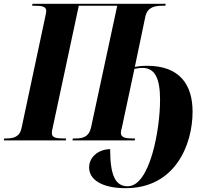

<svg xmlns="http://www.w3.org/2000/svg" viewBox="-43 -734 1102 1004"><path d="M614 250C873 250 964 23 964 -150C964 -291 897 -390 726 -390C699 -390 676 -387 662 -384L717 -647C728 -697 766 -704 807 -704H821L824 -714H127L125 -704H139C175 -704 199 -700 199 -677C199 -670 196 -658 191 -634L70 -66C61 -18 27 -10 -10 -10H-21L-23 0H301L303 -10H289C251 -10 228 -14 228 -38C228 -44 229 -53 234 -73L369 -704H570L433 -67C422 -18 390 -10 352 -10H338L336 0H662L663 -10H650C615 -10 589 -14 589 -40C589 -47 592 -57 595 -70L660 -374C680 -378 691 -379 701 -379C767 -379 794 -325 794 -212C794 -53 740 240 625 240C561 240 533 185 533 46C475 46 423 85 423 142C423 204 488 250 614 250Z"/></svg>

Font: Noto Serif Display Condensed ExtraBold
Style: Italic
Weight: 800
Width: 3
Italic angle: -12°
Designer: Monotype Design Team
Foundry: Monotype Imaging Inc.
Version: Version 2.009